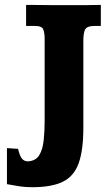

<svg xmlns="http://www.w3.org/2000/svg" viewBox="-20 -659 462 794"><path d="M112.8 115.2Q83.5 115.2 59.1 111.3Q34.7 107.4 8.8 102.5V-46.4Q13.2 -46.4 22.7 -45.7Q32.2 -44.9 41.5 -44.2Q50.8 -43.5 54.7 -43.5Q61.5 -14.2 70.8 -2.9Q80.1 8.3 95.7 8.3Q127.9 6.3 142.3 -17.3Q156.7 -41 160.6 -78.4Q164.6 -115.7 164.6 -158.2Q164.6 -160.6 164.6 -180.4Q164.6 -200.2 164.6 -233.6Q164.6 -267.1 164.6 -310.1Q164.6 -353 164.6 -401.6Q164.6 -450.2 164.6 -500Q164.6 -521.5 159.2 -536.6Q153.8 -551.8 123.5 -551.8H87.9V-638.7H107.9Q148.4 -638.2 183.6 -637.9Q218.8 -637.7 262.7 -637.7Q275.4 -637.7 297.1 -637.7Q318.8 -637.7 345 -637.9Q371.1 -638.2 397 -638.7V-551.8H373Q338.4 -551.8 331.5 -536.1Q324.7 -520.5 324.7 -492.7Q324.7 -491.7 324.7 -465.1Q324.7 -438.5 324.7 -397.2Q324.7 -356 324.7 -310.1Q324.7 -264.2 324.7 -223.6Q324.7 -183.1 324.7 -157.2Q324.7 -131.3 324.7 -131.3Q324.7 -38.1 305.4 15.9Q286.1 69.8 240 92.5Q193.8 115.2 112.8 115.2Z"/></svg>

Font: Kameron
Style: Regular
Weight: 400
Designer: Vernon Adams
Foundry: Vernon Adams
Version: Version 1.100